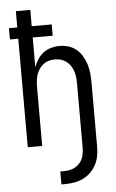

<svg xmlns="http://www.w3.org/2000/svg" viewBox="-62 -777 624 1033"><g transform="rotate(-5 250.0 -260.0)"><path d="M227 215V145H248Q271 145 293 137.5Q315 130 330.5 113Q346 96 352 74Q358 52 358 29V-320Q358 -337 356 -353.5Q354 -370 349 -385.5Q344 -401 334.5 -415Q325 -429 312 -439Q299 -449 283 -453.5Q267 -458 250 -458Q233 -458 217 -453.5Q201 -449 188 -439Q175 -429 165.5 -415Q156 -401 151 -385.5Q146 -370 144 -353.5Q142 -337 142 -320V0H64V-586H19V-647H64V-735H142V-647H250V-586H142V-425Q150 -447 162.5 -467Q175 -487 193.5 -501Q212 -515 235 -521.5Q258 -528 281 -528Q306 -528 329.5 -521Q353 -514 372 -498Q391 -482 403.5 -461Q416 -440 423.5 -416.5Q431 -393 433.5 -368.5Q436 -344 436 -320V29Q436 54 431.5 79Q427 104 415.5 126Q404 148 386 166Q368 184 345.5 195Q323 206 298 210.5Q273 215 248 215Z"/></g></svg>

Font: Iosevka srxl
Style: Regular
Weight: 400
Monospace: yes
Designer: Belleve Invis
Foundry: Belleve Invis
Version: Version 33.0.1; ttfautohint (v1.8.3)